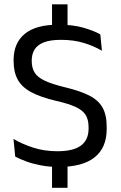

<svg xmlns="http://www.w3.org/2000/svg" viewBox="-20 -765 561 893"><path d="M294.1 -606.4H222V-744.9H294.1ZM294.1 108.5H222V-44.4H294.1ZM253.3 11.4Q207.6 11.4 169.2 3.9Q130.8 -3.5 101 -14.6Q71.1 -25.7 50.8 -36.7L42.7 -118.9Q80.9 -96 133.1 -78.8Q185.3 -61.6 247.2 -61.6Q320.8 -61.6 356.3 -87.9Q391.9 -114.1 391.9 -166.3V-174.7Q391.9 -208.9 378 -230.9Q364 -252.8 330.9 -268Q297.7 -283.1 240.6 -296Q168.6 -313 125.2 -336.3Q81.9 -359.5 62.6 -394.5Q43.3 -429.4 43.3 -481.3V-485.9Q43.3 -564.6 95 -607.4Q146.7 -650.2 251.2 -650.2Q319.4 -650.2 367.8 -636.2Q416.2 -622.2 446.5 -605.2L454.1 -528.9Q418.4 -550.2 371.2 -564.9Q323.9 -579.7 263.2 -579.7Q214.3 -579.7 184.5 -568.2Q154.7 -556.7 141.1 -535.1Q127.5 -513.5 127.5 -483.1V-480.9Q127.5 -449.9 140.7 -428.1Q153.8 -406.2 187.2 -390.2Q220.5 -374.1 281.9 -359.2Q352.4 -342.4 394.9 -320.8Q437.4 -299.3 456.8 -264.9Q476.2 -230.6 476.2 -175.2V-164.7Q476.2 -78.1 420.3 -33.4Q364.4 11.4 253.3 11.4Z"/></svg>

Font: Anek Odia Medium
Style: Regular
Weight: 500
Designer: Yesha Goshar & Mahesh Sahu (Odia), Yesha Goshar (Latin)
Foundry: Ek Type
Version: Version 1.003